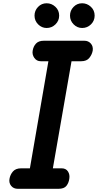

<svg xmlns="http://www.w3.org/2000/svg" viewBox="-20 -1184 614 1204"><path d="M92 0Q65 0 50 -18.5Q35 -37 39.5 -62.5Q44 -89 61.2 -108.8Q78.5 -128.5 112.5 -128.5H167.5L283.5 -800H235.5Q210 -800 195.2 -821Q180.5 -842 185 -867Q189.5 -893.5 206 -911Q222.5 -928.5 254.5 -928.5H509.5Q534 -928.5 549.5 -911Q565 -893.5 561.5 -867Q557 -842 540.2 -821Q523.5 -800 489.5 -800H428.5L311.5 -128.5H366.5Q393.5 -128.5 406.2 -108.8Q419 -89 414.5 -62.5Q411 -37 396.5 -18.5Q382 0 346 0ZM495 -1008.5Q464.5 -1008.5 441.8 -1031.2Q419 -1054 419 -1086Q419 -1117.5 441 -1140.5Q463 -1163.5 495 -1163.5Q526 -1163.5 549.8 -1141.5Q573.5 -1119.5 573.5 -1086Q573.5 -1054 550.5 -1031.2Q527.5 -1008.5 495 -1008.5ZM272.5 -1008.5Q242 -1008.5 219.2 -1031.2Q196.5 -1054 196.5 -1086Q196.5 -1117.5 218.5 -1140.5Q240.5 -1163.5 272.5 -1163.5Q303.5 -1163.5 327.2 -1141.5Q351 -1119.5 351 -1086Q351 -1054 327.8 -1031.2Q304.5 -1008.5 272.5 -1008.5Z"/></svg>

Font: Edu VIC WA NT Hand Pre
Style: Regular
Weight: 400
Designer: Tina and Corey Anderson, Eben Sorkin, Mirko Velimirovic
Foundry: Google for Education
Version: Version 1.000